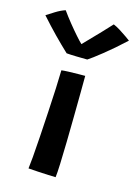

<svg xmlns="http://www.w3.org/2000/svg" viewBox="-165 -782 608 847"><g transform="rotate(15 138.5 -358.5)"><path d="M175 2.5Q165 2.5 142 1.5Q119 0.5 93.5 -1Q68 -2.5 49.5 -4Q51.5 -17 55 -57.2Q58.5 -97.5 62 -153Q65.5 -208.5 69 -267.2Q72.5 -326 74.8 -377.2Q77 -428.5 77.5 -459.5Q87 -461 109.2 -461.8Q131.5 -462.5 153.8 -462.8Q176 -463 185.5 -463Q185.5 -435 185 -385.5Q184.5 -336 183.8 -277Q183 -218 182 -161Q181 -104 179.2 -60Q177.5 -16 175 2.5ZM248.5 -715Q262 -709.5 279.8 -698.5Q297.5 -687.5 312.2 -677Q327 -666.5 331.5 -663Q282 -617 237.5 -581.5Q193 -546 175.5 -535Q155 -535 126 -535.8Q97 -536.5 80.5 -538Q48 -568.5 15.2 -602Q-17.5 -635.5 -53.5 -676Q-40 -685 -16.5 -699.5Q7 -714 27.5 -720.5Q44.5 -696.5 65.5 -670.5Q86.5 -644.5 104.8 -623.8Q123 -603 133 -594Q143.5 -605 163.5 -625.5Q183.5 -646 206.2 -669.8Q229 -693.5 248.5 -715Z"/></g></svg>

Font: Grandstander Medium
Style: Regular
Weight: 500
Designer: Tyler Finck
Foundry: Etcetera Type Co
Version: Version 1.200; ttfautohint (v1.8.3)